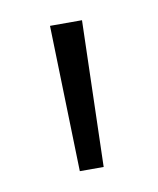

<svg xmlns="http://www.w3.org/2000/svg" viewBox="-44 -722 267 325"><g transform="rotate(-10 90.0 -559.5)"><path d="M69 -434 62 -685H117L110 -434Z"/></g></svg>

Font: Fira Sans Extra Condensed Light
Style: Regular
Weight: 300
Width: 1
Designer: Carrois Corporate & Edenspiekermann AG
Foundry: Carrois Corporate GbR & Edenspiekermann AG
Version: Version 4.203